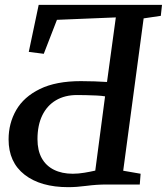

<svg xmlns="http://www.w3.org/2000/svg" viewBox="-20 -763 690 794"><path d="M262.5 11Q148 11 81.8 -40.5Q15.5 -92 15.5 -186.5Q15.5 -253 47 -307.8Q78.5 -362.5 145 -395Q211.5 -427.5 314.5 -427.5Q340.5 -427.5 371.5 -426.5Q402.5 -425.5 422.5 -424L459 -691L215.5 -681L161 -540.5L99 -548.5L140 -743H650L645 -697.5L574 -687L489.5 -57L561.5 -44.5L558 0H420.5Q380 0 338.2 5.5Q296.5 11 262.5 11ZM281 -44.5Q304.5 -44.5 329.5 -48.8Q354.5 -53 374 -57.5L414.5 -364.5Q401 -367 379.8 -368Q358.5 -369 336.2 -369.5Q314 -370 298.5 -370Q248 -370 211.2 -348.2Q174.5 -326.5 154.8 -285.8Q135 -245 135 -187.5Q135 -141 152.5 -109.2Q170 -77.5 203 -61Q236 -44.5 281 -44.5Z"/></svg>

Font: Merriweather Medium
Style: Italic
Weight: 500
Italic angle: -7.8°
Version: Version 2.101